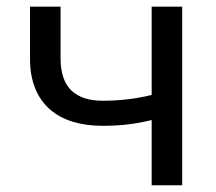

<svg xmlns="http://www.w3.org/2000/svg" viewBox="-20 -548 640 568"><path d="M519 0H428.7V-192.9Q395.5 -184.6 360.1 -180.2Q324.7 -175.8 283.2 -175.8Q234.4 -175.8 194.8 -188Q155.3 -200.2 127.2 -224.9Q99.1 -249.5 84 -286.9Q68.8 -324.2 68.8 -374.5V-528.3H159.2V-374.5Q159.7 -309.6 191.7 -279.8Q223.6 -250 283.2 -250Q322.8 -250 358.9 -254.4Q395 -258.8 428.7 -267.1V-528.3H519Z"/></svg>

Font: Roboto Mono
Style: Regular
Weight: 400
Designer: Google
Version: Version 2.000985; 2015; ttfautohint (v1.3)